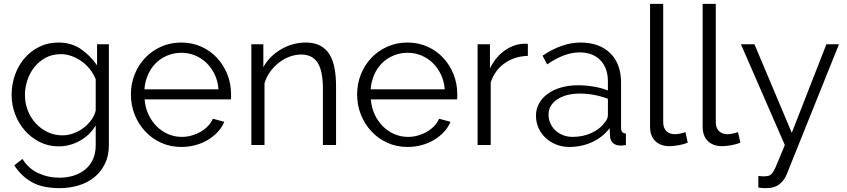

<svg xmlns="http://www.w3.org/2000/svg" viewBox="-20 -750 4379 993"><path d="M284 7Q230 7 185.5 -15.5Q141 -38 108.5 -75Q76 -112 58 -160Q40 -208 40 -259Q40 -313 57.5 -362.5Q75 -412 107 -449Q139 -486 183.5 -508Q228 -530 282 -530Q349 -530 398 -496.5Q447 -463 482 -412V-521H543V2Q543 56 522.5 97.5Q502 139 467.5 167Q433 195 386.5 209Q340 223 288 223Q198 223 143 191Q88 159 54 105L96 72Q127 122 178 145.5Q229 169 288 169Q326 169 360 158.5Q394 148 419.5 127.5Q445 107 460 75.5Q475 44 475 2V-101Q445 -51 393 -22Q341 7 284 7ZM303 -50Q333 -50 362 -61Q391 -72 414.5 -90.5Q438 -109 454 -132Q470 -155 475 -179V-340Q464 -368 445 -392Q426 -416 402 -433Q378 -450 350.5 -460Q323 -470 295 -470Q251 -470 216.5 -451.5Q182 -433 158 -403Q134 -373 121.5 -335Q109 -297 109 -258Q109 -216 124 -178Q139 -140 165.5 -111.5Q192 -83 227 -66.5Q262 -50 303 -50Z M918 10Q861 10 813.5 -11.5Q766 -33 731 -70.5Q696 -108 676.5 -157Q657 -206 657 -262Q657 -317 676.5 -365.5Q696 -414 730.5 -450.5Q765 -487 813 -508.5Q861 -530 917 -530Q974 -530 1021.5 -508.5Q1069 -487 1103 -450Q1137 -413 1156 -365Q1175 -317 1175 -263Q1175 -255 1175 -247Q1175 -239 1174 -236H728Q731 -194 747.5 -158.5Q764 -123 790 -97Q816 -71 849.5 -56.5Q883 -42 921 -42Q946 -42 971 -49Q996 -56 1017 -68Q1038 -80 1055 -97.5Q1072 -115 1081 -136L1140 -120Q1128 -91 1106 -67.5Q1084 -44 1055 -26.5Q1026 -9 991 0.5Q956 10 918 10ZM1110 -288Q1107 -330 1090.5 -364.5Q1074 -399 1048.5 -424Q1023 -449 989.5 -463Q956 -477 918 -477Q880 -477 846 -463Q812 -449 786.5 -424Q761 -399 745.5 -364Q730 -329 727 -288Z M1718 0H1650V-291Q1650 -384 1622.5 -426Q1595 -468 1538 -468Q1508 -468 1478 -457Q1448 -446 1422.5 -426Q1397 -406 1377 -378.5Q1357 -351 1348 -319V0H1280V-521H1342V-403Q1374 -460 1433.5 -495Q1493 -530 1563 -530Q1606 -530 1636 -514Q1666 -498 1684 -469Q1702 -440 1710 -398Q1718 -356 1718 -305Z M2088 10Q2031 10 1983.5 -11.5Q1936 -33 1901 -70.5Q1866 -108 1846.5 -157Q1827 -206 1827 -262Q1827 -317 1846.5 -365.5Q1866 -414 1900.5 -450.5Q1935 -487 1983 -508.5Q2031 -530 2087 -530Q2144 -530 2191.5 -508.5Q2239 -487 2273 -450Q2307 -413 2326 -365Q2345 -317 2345 -263Q2345 -255 2345 -247Q2345 -239 2344 -236H1898Q1901 -194 1917.5 -158.5Q1934 -123 1960 -97Q1986 -71 2019.5 -56.5Q2053 -42 2091 -42Q2116 -42 2141 -49Q2166 -56 2187 -68Q2208 -80 2225 -97.5Q2242 -115 2251 -136L2310 -120Q2298 -91 2276 -67.5Q2254 -44 2225 -26.5Q2196 -9 2161 0.5Q2126 10 2088 10ZM2280 -288Q2277 -330 2260.5 -364.5Q2244 -399 2218.5 -424Q2193 -449 2159.5 -463Q2126 -477 2088 -477Q2050 -477 2016 -463Q1982 -449 1956.5 -424Q1931 -399 1915.5 -364Q1900 -329 1897 -288Z M2710 -461Q2641 -459 2590 -423Q2539 -387 2518 -324V0H2450V-521H2514V-396Q2543 -456 2592 -490Q2641 -524 2697 -524Q2705 -524 2710 -523Z M2925 10Q2888 10 2856.5 -2.5Q2825 -15 2801.5 -37Q2778 -59 2765 -88.5Q2752 -118 2752 -152Q2752 -186 2768 -215Q2784 -244 2813 -265Q2842 -286 2882 -297.5Q2922 -309 2970 -309Q3010 -309 3051 -302Q3092 -295 3124 -282V-329Q3124 -398 3085 -438.5Q3046 -479 2977 -479Q2937 -479 2895 -463Q2853 -447 2810 -417L2786 -462Q2887 -530 2982 -530Q3080 -530 3136 -475Q3192 -420 3192 -323V-88Q3192 -60 3217 -60V0Q3200 3 3191 3Q3165 3 3150.5 -10Q3136 -23 3135 -46L3133 -87Q3097 -40 3042.5 -15Q2988 10 2925 10ZM2941 -42Q2994 -42 3038.5 -62Q3083 -82 3106 -115Q3115 -124 3119.5 -134.5Q3124 -145 3124 -154V-239Q3090 -252 3053.5 -259Q3017 -266 2979 -266Q2907 -266 2862 -236Q2817 -206 2817 -157Q2817 -133 2826.5 -112Q2836 -91 2852.5 -75.5Q2869 -60 2892 -51Q2915 -42 2941 -42Z M3342 -730H3410V-118Q3410 -89 3426 -72.5Q3442 -56 3471 -56Q3482 -56 3497 -59Q3512 -62 3525 -67L3537 -12Q3518 -4 3490.5 1Q3463 6 3443 6Q3396 6 3369 -20.5Q3342 -47 3342 -95Z M3614 -730H3682V-118Q3682 -89 3698 -72.5Q3714 -56 3743 -56Q3754 -56 3769 -59Q3784 -62 3797 -67L3809 -12Q3790 -4 3762.5 1Q3735 6 3715 6Q3668 6 3641 -20.5Q3614 -47 3614 -95Z M3902 160Q3910 161 3917.5 161.5Q3925 162 3932 162Q3950 162 3960.5 157Q3971 152 3981 135Q3991 118 4003.5 86Q4016 54 4039 0L3812 -521H3882L4075 -63L4254 -521H4319L4049 151Q4038 180 4012.5 201.5Q3987 223 3943 223Q3933 223 3924 222.5Q3915 222 3902 220Z"/></svg>

Font: PTCRaleway
Style: Regular
Weight: 400
Designer: Matt McInerney, Pablo Impallari, Rodrigo Fuenzalida
Foundry: Matt McInerney, Pablo Impallari, Rodrigo Fuenzalida
Version: Version 3.000g; ttfautohint (v1.5) -l 8 -r 28 -G 28 -x 14 -D